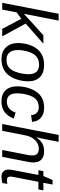

<svg xmlns="http://www.w3.org/2000/svg" viewBox="826 -1590 774 2465"><g transform="rotate(90 1212.5 -358.0)"><path d="M352.1 0 221.2 -245.1 139.2 -184.6 104 0H16.6L157.2 -724.6H245.1L157.7 -276.9L257.3 -369.6L433.6 -528.3H542L283.2 -301.3L447.3 0Z M1024.4 -333.5Q1024.4 -270 1004.9 -201.4Q985.4 -132.8 949 -85.2Q912.6 -37.6 859.9 -13.9Q807.1 9.8 739.7 9.8Q644 9.8 588.4 -47.9Q532.7 -105.5 532.7 -204.6Q534.7 -304.2 568.8 -381.3Q603 -458.5 663.6 -498Q724.1 -537.6 813.5 -537.6Q916 -537.6 970.2 -484.1Q1024.4 -430.7 1024.4 -333.5ZM933.6 -333.5Q933.6 -473.1 812.5 -473.1Q746.6 -473.1 706.8 -439.2Q667 -405.3 645 -336.4Q623 -267.6 623 -203.1Q623 -130.9 654.3 -93Q685.5 -55.2 745.1 -55.2Q795.4 -55.2 825.9 -72Q856.4 -88.9 879.4 -124.8Q902.3 -160.6 916.7 -216.3Q931.2 -272 933.6 -333.5Z M1285.2 -59.6Q1385.3 -59.6 1426.3 -171.9L1502.4 -147.9Q1443.4 9.8 1283.2 9.8Q1189.5 9.8 1139.2 -43.5Q1088.9 -96.7 1088.9 -192.9Q1088.9 -290.5 1124.3 -374.5Q1159.7 -458.5 1218 -498.3Q1276.4 -538.1 1361.3 -538.1Q1443.8 -538.1 1491.9 -496.6Q1540 -455.1 1544.9 -382.8L1458.5 -370.6Q1455.6 -418 1429.2 -443.6Q1402.8 -469.2 1358.4 -469.2Q1296.9 -469.2 1258.8 -436.3Q1220.7 -403.3 1199.7 -331.5Q1178.7 -259.8 1178.7 -189.9Q1178.7 -59.6 1285.2 -59.6Z M1743.2 -438Q1783.7 -494.1 1824.5 -515.9Q1865.2 -537.6 1921.4 -537.6Q1993.7 -537.6 2030 -502Q2066.4 -466.3 2066.4 -398.9Q2066.4 -367.7 2056.2 -318.8L1994.1 0H1905.8L1967.3 -314.9Q1976.1 -357.9 1976.1 -388.2Q1976.1 -469.7 1888.7 -469.7Q1827.1 -469.7 1780.3 -422.9Q1733.4 -376 1717.8 -295.9L1660.2 0H1572.8L1713.4 -724.6H1801.3L1764.6 -536.1Q1755.9 -487.3 1741.7 -438Z M2246.6 9.8Q2205.1 9.8 2181.4 -15.1Q2157.7 -40 2157.7 -81.1Q2157.7 -107.9 2165 -144.5L2226.6 -464.4H2165.5L2178.2 -528.3H2240.2L2291.5 -646.5H2350.1L2327.1 -528.3H2424.8L2412.1 -464.4H2314.5L2253.4 -149.4Q2247.6 -120.1 2247.6 -103Q2247.6 -60.1 2291.5 -60.1Q2312 -60.1 2340.3 -66.9L2331.1 -2Q2282.7 9.8 2246.6 9.8Z"/></g></svg>

Font: Liberation Sans
Style: Italic
Weight: 400
Italic angle: -12°
Designer: Steve Matteson
Foundry: Ascender Corporation
Version: Version 2.1.5